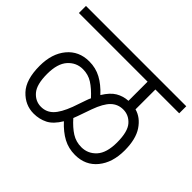

<svg xmlns="http://www.w3.org/2000/svg" viewBox="-121 -812 923 923"><g transform="rotate(45 341.0 -350.0)"><path d="M0 -574V-622H682V-574H520V-439Q564 -427 593.5 -383Q623 -339 623 -262Q623 -180 581.5 -129Q540 -78 469 -78Q425 -78 388.5 -97.5Q352 -117 317 -155Q290 -110 258 -94Q226 -78 188 -78Q130 -78 88 -122.5Q46 -167 46 -261Q46 -344 88 -394.5Q130 -445 200 -445Q244 -445 280.5 -425.5Q317 -406 352 -368Q377 -409 405 -425.5Q433 -442 467 -444V-574ZM346 -219Q342 -208 338 -198Q369 -163 398.5 -144.5Q428 -126 464 -126Q509 -126 539.5 -159.5Q570 -193 570 -264Q570 -337 543.5 -367Q517 -397 479 -397Q443 -397 417.5 -372.5Q392 -348 371 -290ZM99 -259Q99 -187 125.5 -156.5Q152 -126 190 -126Q226 -126 251 -151Q276 -176 298 -234L322 -303Q326 -315 331 -325Q299 -360 270 -378.5Q241 -397 205 -397Q160 -397 129.5 -363Q99 -329 99 -259Z"/></g></svg>

Font: Noto Sans SemiCondensed Light
Style: Italic
Weight: 300
Width: 4
Italic angle: -12°
Designer: Monotype Design Team
Foundry: Monotype Imaging Inc.
Version: Version 2.013; ttfautohint (v1.8.4.7-5d5b)